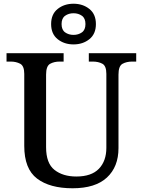

<svg xmlns="http://www.w3.org/2000/svg" viewBox="-20 -999 765 1029"><path d="M369 10Q247 10 178.5 -42Q110 -94 110 -217V-603Q110 -646 88 -657.5Q66 -669 37 -669H15V-714H321V-669H300Q270 -669 248.5 -657Q227 -645 227 -599V-210Q227 -124 272 -88.5Q317 -53 389 -53Q470 -53 510 -94.5Q550 -136 550 -207V-603Q550 -646 528.5 -657.5Q507 -669 477 -669H456V-714H710V-669H689Q658 -669 636.5 -657Q615 -645 615 -599V-205Q615 -105 553 -47.5Q491 10 369 10ZM374 -761Q324 -761 289 -789Q254 -817 254 -870Q254 -923 289 -951Q324 -979 374 -979Q424 -979 459 -951Q494 -923 494 -870Q494 -817 459 -789Q424 -761 374 -761ZM374 -812Q400 -812 419 -825.5Q438 -839 438 -870Q438 -901 419 -914.5Q400 -928 374 -928Q348 -928 329 -914.5Q310 -901 310 -870Q310 -839 329 -825.5Q348 -812 374 -812Z"/></svg>

Font: Noto Serif Toto Medium
Style: Regular
Weight: 500
Designer: Monotype Design Team
Foundry: Monotype Imaging Inc.
Version: Version 2.001; ttfautohint (v1.8.4.7-5d5b)